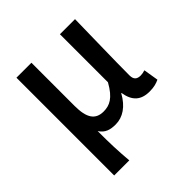

<svg xmlns="http://www.w3.org/2000/svg" viewBox="-199 -697 1043 1043"><g transform="rotate(-45 322.0 -175.5)"><path d="M87 200H203C196 117 194 66 194 -34C217 2 249 10 289 10C344 10 394 -23 430 -89H432C443 -19 479 14 546 14C581 14 602 7 621 -2L607 -88C594 -84 583 -82 573 -82C546 -82 530 -93 530 -126C530 -246 535 -408 537 -551H421V-182C377 -103 338 -86 292 -86C229 -86 202 -128 202 -218V-551H87Z"/></g></svg>

Font: ChiuKong Gothic CL Medium
Style: Regular
Weight: 500
Designer: Ryoko NISHIZUKA 西塚涼子 (kana, bopomofo & ideographs); Paul D. Hunt (Latin, Greek & Cyrillic); Sandoll Communications 산돌커뮤니
Foundry: Adobe
Version: Version 1.300